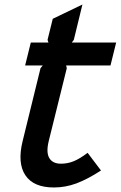

<svg xmlns="http://www.w3.org/2000/svg" viewBox="-20 -818 533 848"><path d="M426 -65Q366 -26 317.5 -8Q269 10 218 10Q128 10 92 -44Q56 -98 80 -195L159 -517L169 -529H91L116 -630H194L190 -642L213 -735L344 -798L306 -642L297 -630H493L468 -529H272L275 -517L195 -194Q183 -144 198 -119.5Q213 -95 249 -95Q278 -95 304.5 -105.5Q331 -116 367 -143Z"/></svg>

Font: TypoPRO Sinkin Sans
Style: 500 Medium Italic
Weight: 500
Italic angle: -112°
Designer: Keith Bates
Foundry: K-Type
Version: Sinkin Sans (version 1.0)  by Keith Bates   •   © 2014   www